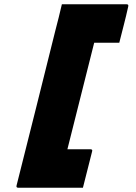

<svg xmlns="http://www.w3.org/2000/svg" viewBox="-20 -766 640 903"><path d="M370 117H66Q55 117 58 106Q104 -76 149.5 -258Q195 -440 240 -621Q248 -652 256 -683.5Q264 -715 271 -746H575Q586 -746 583 -735Q573 -690 562.5 -649.5Q552 -609 541 -565H423L297 -64H405Q417 -64 413 -53Q402 -9 391.5 32Q381 73 370 117Z"/></svg>

Font: Recursive Mn Lnr St Blk
Style: Italic
Weight: 900
Italic angle: -15°
Monospace: yes
Version: Version 1.079;hotconv 1.0.112;makeotfexe 2.5.65598; ttfautoh